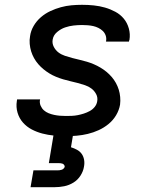

<svg xmlns="http://www.w3.org/2000/svg" viewBox="-20 -558 640 798"><path d="M254 8Q229 8 204 5.5Q179 3 156 -3Q133 -9 112 -20Q91 -31 75.5 -48.5Q60 -66 53 -89.5Q46 -113 50 -138Q50 -139 50.5 -141Q51 -143 51 -145H147Q147 -144 146.5 -143.5Q146 -143 146 -142Q144 -130 149 -118.5Q154 -107 162.5 -99.5Q171 -92 182 -87.5Q193 -83 205 -80.5Q217 -78 229 -77Q241 -76 254 -76Q266 -76 278.5 -76.5Q291 -77 303.5 -79.5Q316 -82 328.5 -86Q341 -90 353 -96.5Q365 -103 373.5 -113.5Q382 -124 384 -137Q387 -153 379.5 -167Q372 -181 360 -190Q348 -199 333 -204Q318 -209 303 -213Q288 -217 272.5 -220.5Q257 -224 242 -228.5Q227 -233 212.5 -239Q198 -245 185 -253Q172 -261 160.5 -270.5Q149 -280 139 -291.5Q129 -303 121.5 -316.5Q114 -330 109.5 -344.5Q105 -359 103.5 -375.5Q102 -392 105 -408Q108 -430 120 -450.5Q132 -471 150 -486.5Q168 -502 189.5 -512Q211 -522 233 -528Q255 -534 277 -536Q299 -538 321 -538Q346 -538 370 -535.5Q394 -533 416.5 -526.5Q439 -520 459.5 -509Q480 -498 494.5 -480.5Q509 -463 515.5 -439.5Q522 -416 518 -392Q517 -391 516.5 -389Q516 -387 516 -385H420Q421 -386 421 -386.5Q421 -387 421 -388Q423 -400 419 -411Q415 -422 407 -429.5Q399 -437 389 -442Q379 -447 368 -449.5Q357 -452 345 -453Q333 -454 321 -454Q304 -454 286 -452Q268 -450 250.5 -444Q233 -438 217.5 -425Q202 -412 199 -394Q196 -378 203.5 -363.5Q211 -349 223 -340Q235 -331 250 -326Q265 -321 280 -317Q295 -313 310.5 -309.5Q326 -306 341 -301.5Q356 -297 370 -291Q384 -285 397.5 -277Q411 -269 422.5 -259.5Q434 -250 444 -238.5Q454 -227 461.5 -213.5Q469 -200 473.5 -185.5Q478 -171 479.5 -155Q481 -139 479 -123Q475 -100 462.5 -79Q450 -58 431 -42.5Q412 -27 390 -17Q368 -7 345 -1.5Q322 4 299 6Q276 8 254 8ZM107 220 119 150H219Q223 150 227.5 149.5Q232 149 236.5 147.5Q241 146 244.5 142.5Q248 139 249 135Q249 131 246.5 127.5Q244 124 240.5 122.5Q237 121 232.5 120.5Q228 120 224 120H183L203 0H284L275 54Q288 58 300 64.5Q312 71 319.5 81.5Q327 92 329.5 106Q332 120 329 135Q326 154 314.5 172Q303 190 285 201Q267 212 247 216Q227 220 207 220Z"/></svg>

Font: Iosevka Curly MdExObl
Style: Regular
Weight: 500
Width: 7
Italic angle: -9°
Monospace: yes
Designer: Belleve Invis
Foundry: Belleve Invis
Version: Version 11.1.0; ttfautohint (v1.8.3)